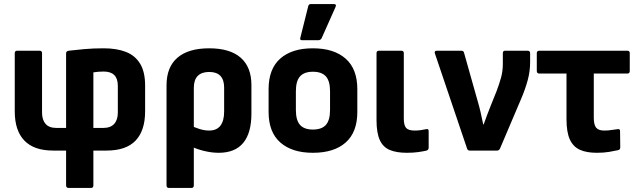

<svg xmlns="http://www.w3.org/2000/svg" viewBox="-20 -745 3153 950"><path d="M320 185Q307 185 307 172V0H243Q148 0 100.5 -49.5Q53 -99 53 -194V-482Q53 -494 65 -494H176Q188 -494 188 -482V-188Q188 -152 205.5 -132Q223 -112 259 -112H307V-481Q307 -492 320 -494Q352 -498 396.5 -502Q441 -506 493 -506Q558 -506 603.5 -488Q649 -470 673.5 -429.5Q698 -389 698 -322V-194Q698 -99 651 -49.5Q604 0 507 0H442V172Q442 185 430 185ZM442 -112H491Q527 -112 545 -132Q563 -152 563 -188V-320Q563 -356 545.5 -373.5Q528 -391 493 -391Q479 -391 467 -390Q455 -389 442 -387Z M816 185Q804 185 804 172V-323Q804 -413 858 -459.5Q912 -506 1015 -506Q1118 -506 1171 -459.5Q1224 -413 1224 -324V-183Q1224 -87 1183.5 -38Q1143 11 1062 11Q1027 11 988.5 1.5Q950 -8 923 -22L921 -126Q943 -114 968 -106.5Q993 -99 1014 -99Q1052 -99 1070.5 -123Q1089 -147 1089 -193V-312Q1089 -350 1070.5 -369.5Q1052 -389 1015 -389Q978 -389 958.5 -369.5Q939 -350 939 -310V172Q939 185 927 185Z M1528 11Q1425 11 1367 -40Q1309 -91 1309 -191V-304Q1309 -404 1366.5 -455Q1424 -506 1528 -506Q1632 -506 1690 -455Q1748 -404 1748 -304V-191Q1748 -91 1690.5 -40Q1633 11 1528 11ZM1528 -104Q1572 -104 1592.5 -127Q1613 -150 1613 -201V-294Q1613 -344 1592.5 -367Q1572 -390 1528 -390Q1485 -390 1464.5 -367Q1444 -344 1444 -294V-201Q1444 -150 1464.5 -127Q1485 -104 1528 -104ZM1475 -546Q1462 -546 1466 -558L1505 -714Q1507 -725 1519 -725H1631Q1647 -725 1640 -710L1571 -555Q1565 -546 1555 -546Z M1993 11Q1942 11 1908.5 -3Q1875 -17 1859 -52.5Q1843 -88 1843 -150V-482Q1843 -494 1855 -494H1966Q1978 -494 1978 -482V-158Q1978 -125 1989.5 -112Q2001 -99 2032 -99Q2047 -99 2061.5 -101Q2076 -103 2089 -106Q2101 -109 2101 -96V-14Q2101 -4 2091 0Q2074 4 2049.5 7.5Q2025 11 1993 11Z M2304 0Q2294 0 2291 -10L2132 -480Q2127 -494 2142 -494H2262Q2274 -494 2276 -484L2342 -250Q2351 -220 2358 -189.5Q2365 -159 2371 -129H2373Q2381 -152 2390 -175.5Q2399 -199 2408 -222L2437 -294Q2450 -328 2459 -360.5Q2468 -393 2468 -429V-482Q2468 -494 2479 -494H2591Q2603 -494 2603 -481V-438Q2603 -392 2591 -348Q2579 -304 2559 -257L2454 -10Q2449 0 2440 0Z M2933 11Q2882 11 2849 -4Q2816 -19 2799.5 -55Q2783 -91 2783 -155V-381H2649Q2636 -381 2636 -394V-482Q2636 -494 2649 -494H3084Q3096 -494 3096 -482V-394Q3096 -381 3084 -381H2918V-162Q2918 -128 2929.5 -113.5Q2941 -99 2970 -99Q2990 -99 3007 -102Q3024 -105 3037 -106Q3048 -108 3048 -96L3049 -16Q3049 -4 3038 -2Q3021 2 2994 6.5Q2967 11 2933 11Z"/></svg>

Font: Sofia Sans Semi Condensed ExtraBold
Style: Regular
Weight: 800
Designer: Botio Nikoltchev, Ani Petrova
Foundry: lettersoup
Version: Version 4.100